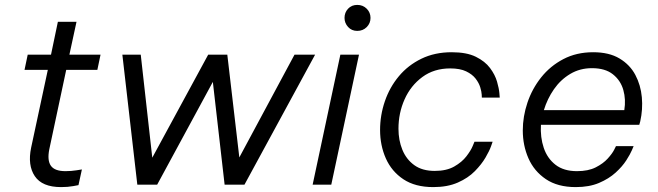

<svg xmlns="http://www.w3.org/2000/svg" viewBox="-20 -753 2684 783"><path d="M229 10Q152 10 122 -34.5Q92 -79 107 -151L175 -468H80L93 -530H188L216 -664H292L263 -530H390L377 -468H250L181 -144Q172 -99 187.5 -77Q203 -55 247 -55Q270 -55 292 -58.5Q314 -62 314 -62L300 2Q300 2 278.5 6Q257 10 229 10Z M540 0 479 -530H554L601 -110L829 -530H907L956 -111L1181 -530H1265L977 0H896L848 -419L621 0Z M1437 -627Q1414 -627 1399.5 -643Q1385 -659 1385 -680Q1385 -702 1399.5 -717.5Q1414 -733 1437 -733Q1460 -733 1475.5 -717.5Q1491 -702 1491 -680Q1491 -658 1475.5 -642.5Q1460 -627 1437 -627ZM1255 0 1368 -530H1444L1331 0Z M1747 10Q1673 10 1625 -22Q1577 -54 1553.5 -107Q1530 -160 1530 -223Q1530 -283 1549.5 -340Q1569 -397 1606.5 -442Q1644 -487 1698.5 -513.5Q1753 -540 1822 -540Q1883 -540 1920.5 -521.5Q1958 -503 1978.5 -475.5Q1999 -448 2007 -420Q2015 -392 2016.5 -373.5Q2018 -355 2018 -355H1945Q1945 -355 1944.5 -367Q1944 -379 1938.5 -397Q1933 -415 1919.5 -432.5Q1906 -450 1881 -462Q1856 -474 1816 -474Q1750 -474 1702.5 -439Q1655 -404 1630 -348Q1605 -292 1605 -228Q1605 -181 1621 -142Q1637 -103 1669.5 -79.5Q1702 -56 1753 -56Q1801 -56 1832.5 -74Q1864 -92 1882 -115.5Q1900 -139 1907.5 -157Q1915 -175 1915 -175H1989Q1989 -175 1982.5 -156.5Q1976 -138 1960 -110.5Q1944 -83 1916.5 -55Q1889 -27 1847 -8.5Q1805 10 1747 10Z M2328 10Q2254 10 2206 -22.5Q2158 -55 2135 -107.5Q2112 -160 2112 -221Q2112 -278 2131 -334.5Q2150 -391 2187 -437.5Q2224 -484 2277.5 -512Q2331 -540 2399 -540Q2464 -540 2506.5 -514.5Q2549 -489 2571 -447.5Q2593 -406 2597.5 -356.5Q2602 -307 2591 -258L2587 -244H2186Q2183 -193 2197.5 -150Q2212 -107 2245.5 -81Q2279 -55 2333 -55Q2379 -55 2409.5 -70.5Q2440 -86 2458.5 -106.5Q2477 -127 2484.5 -142Q2492 -157 2492 -157H2564Q2564 -157 2557 -140.5Q2550 -124 2534 -99Q2518 -74 2490.5 -49Q2463 -24 2423 -7Q2383 10 2328 10ZM2198 -304H2526Q2533 -347 2522 -386Q2511 -425 2479.5 -450Q2448 -475 2394 -475Q2345 -475 2305.5 -451.5Q2266 -428 2239 -389Q2212 -350 2198 -304Z"/></svg>

Font: Be Vietnam Pro Light
Style: Italic
Weight: 300
Italic angle: -12°
Designer: Lam Bao, Tony Le, Vietanh Nguyen
Foundry: Yellow Type Foundry
Version: Version 1.002; ttfautohint (v1.8.3)